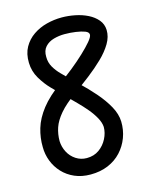

<svg xmlns="http://www.w3.org/2000/svg" viewBox="-105 -745 650 820"><g transform="rotate(-15 220.0 -335.0)"><path d="M196 -67Q228 -67 251 -83.5Q274 -100 287 -125.5Q300 -151 300 -177Q299 -196 287 -218Q275 -240 256.5 -262Q238 -284 218 -304Q198 -324 182 -340L162 -360Q147 -375 124 -398.5Q101 -422 82 -454Q63 -486 62 -524Q61 -564 77 -592.5Q93 -621 120 -639.5Q147 -658 180 -666.5Q213 -675 247 -675Q276 -675 306 -669Q336 -663 361 -650.5Q386 -638 402 -619Q418 -600 419 -574Q420 -544 402.5 -514.5Q385 -485 355.5 -456.5Q326 -428 291 -401Q256 -374 221 -349Q172 -314 146.5 -284Q121 -254 111.5 -226Q102 -198 102 -167Q103 -141 115 -118Q127 -95 148.5 -81Q170 -67 196 -67ZM194 5Q155 5 124 -8.5Q93 -22 71 -45.5Q49 -69 37.5 -99Q26 -129 26 -161Q25 -202 37 -242.5Q49 -283 80.5 -323.5Q112 -364 170 -406Q200 -427 230.5 -451.5Q261 -476 287 -500.5Q313 -525 329 -544Q345 -563 345 -573Q345 -584 329.5 -590Q314 -596 290 -599.5Q266 -603 240 -603Q216 -603 192.5 -596.5Q169 -590 154 -573.5Q139 -557 140 -529Q140 -504 152 -483.5Q164 -463 181 -446Q198 -429 213 -414L246 -382Q279 -351 309 -316.5Q339 -282 358 -247.5Q377 -213 378 -180Q379 -143 366.5 -109.5Q354 -76 330 -50Q306 -24 271.5 -9.5Q237 5 194 5Z"/></g></svg>

Font: Edu NSW ACT Foundation Medium
Style: Regular
Weight: 500
Version: Version 1.003